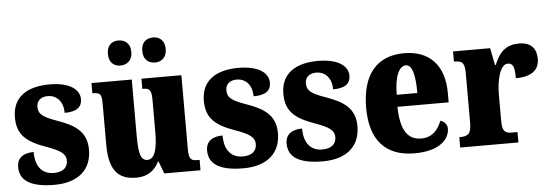

<svg xmlns="http://www.w3.org/2000/svg" viewBox="-50 -909 3067 1068"><g transform="rotate(-5 1484.0 -374.5)"><path d="M215 10C353 10 423 -61 423 -168C423 -270 358 -309 263 -343C180 -372 158 -390 158 -431C158 -466 184 -485 220 -485C268 -485 306 -450 306 -384C373 -384 403 -407 403 -453C403 -501 356 -549 235 -549C110 -549 28 -496 28 -383C28 -284 81 -242 189 -204C261 -178 295 -159 295 -118C295 -85 274 -56 217 -56C158 -56 115 -94 115 -182C64 -182 22 -162 22 -106C22 -41 66 10 215 10Z M833 -619C863 -619 897 -638 897 -689C897 -741 863 -759 833 -759C798 -759 766 -741 766 -689C766 -638 798 -619 833 -619ZM638 -619C671 -619 705 -638 705 -689C705 -741 671 -759 638 -759C606 -759 574 -741 574 -689C574 -638 606 -619 638 -619ZM671 10C734 10 774 -18 799 -68H803L829 0H1031V-58H1020C990 -58 971 -61 971 -119V-536H748V-479H751C782 -479 799 -474 799 -418V-232C799 -140 783 -83 742 -83C702 -83 694 -131 694 -226V-536H469V-479H473C518 -479 521 -464 521 -407V-188C521 -55 563 10 671 10Z M1270 10C1408 10 1478 -61 1478 -168C1478 -270 1413 -309 1318 -343C1235 -372 1213 -390 1213 -431C1213 -466 1239 -485 1275 -485C1323 -485 1361 -450 1361 -384C1428 -384 1458 -407 1458 -453C1458 -501 1411 -549 1290 -549C1165 -549 1083 -496 1083 -383C1083 -284 1136 -242 1244 -204C1316 -178 1350 -159 1350 -118C1350 -85 1329 -56 1272 -56C1213 -56 1170 -94 1170 -182C1119 -182 1077 -162 1077 -106C1077 -41 1121 10 1270 10Z M1714 10C1852 10 1922 -61 1922 -168C1922 -270 1857 -309 1762 -343C1679 -372 1657 -390 1657 -431C1657 -466 1683 -485 1719 -485C1767 -485 1805 -450 1805 -384C1872 -384 1902 -407 1902 -453C1902 -501 1855 -549 1734 -549C1609 -549 1527 -496 1527 -383C1527 -284 1580 -242 1688 -204C1760 -178 1794 -159 1794 -118C1794 -85 1773 -56 1716 -56C1657 -56 1614 -94 1614 -182C1563 -182 1521 -162 1521 -106C1521 -41 1565 10 1714 10Z M2226 10C2368 10 2422 -54 2422 -111C2422 -135 2405 -152 2384 -158C2364 -107 2331 -69 2270 -69C2194 -69 2155 -126 2153 -256H2439V-308C2439 -467 2354 -550 2215 -550C2065 -550 1979 -453 1979 -265C1979 -91 2059 10 2226 10ZM2270 -323H2155C2155 -426 2182 -482 2220 -482C2255 -482 2270 -423 2270 -323Z M2481 0H2806V-58H2774C2741 -58 2721 -66 2721 -125V-277C2721 -358 2743 -442 2785 -442C2818 -442 2823 -412 2823 -357C2901 -357 2954 -385 2954 -454C2954 -508 2927 -548 2858 -548C2789 -548 2748 -516 2718 -440H2714L2695 -536H2488V-479H2492C2531 -479 2548 -470 2548 -411V-130C2548 -67 2525 -58 2485 -58H2481Z"/></g></svg>

Font: Noto Serif Devanagari Condensed Black
Style: Regular
Weight: 900
Width: 3
Designer: Universal Thirst, Indian Type Foundry and the Monotype Design Team
Foundry: Monotype Imaging Inc.
Version: Version 2.004